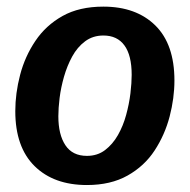

<svg xmlns="http://www.w3.org/2000/svg" viewBox="-20 -532 559 565"><path d="M235.8 12.5Q138.3 12.5 81.7 -43.3Q25 -99.2 25 -205Q25 -257.5 39.2 -311.7Q53.3 -365.8 84.2 -411.7Q115 -457.5 164.2 -485Q213.3 -512.5 284.2 -512.5Q380.8 -512.5 437.1 -457.1Q493.3 -401.7 493.3 -295Q493.3 -243.3 479.2 -189.2Q465 -135 435 -89.2Q405 -43.3 355.4 -15.4Q305.8 12.5 235.8 12.5ZM235.8 -73.3Q266.7 -73.3 289.2 -90.4Q311.7 -107.5 327.1 -134.6Q342.5 -161.7 351.2 -193.8Q360 -225.8 363.8 -257.1Q367.5 -288.3 367.5 -311.7Q367.5 -369.2 346.2 -398.3Q325 -427.5 284.2 -427.5Q253.3 -427.5 230.4 -410.4Q207.5 -393.3 192.5 -365.8Q177.5 -338.3 168.3 -306.2Q159.2 -274.2 155.4 -243.8Q151.7 -213.3 151.7 -190Q151.7 -135.8 172.5 -104.6Q193.3 -73.3 235.8 -73.3Z"/></svg>

Font: Familjen Grotesk SemiBold
Style: Italic
Weight: 600
Italic angle: -9.46201°
Designer: Anders Wikstroem, Jonas Baeckman, Matilda Gysing, Kristian Moeller
Foundry: Familjen STHLM AB
Version: Version 2.002